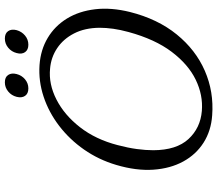

<svg xmlns="http://www.w3.org/2000/svg" viewBox="-73 -827 915 809"><g transform="rotate(-90 384.5 -422.5)"><path d="M514.5 -713.5Q579 -709 629.2 -679Q679.5 -649 710.8 -598Q742 -547 750 -479.2Q758 -411.5 738.5 -332.5Q709 -215.5 644 -135.5Q579 -55.5 490.8 -17Q402.5 21.5 303 14Q238 9.5 188 -22.2Q138 -54 108.5 -108Q79 -162 74 -233.8Q69 -305.5 94 -390Q116 -464.5 158.8 -525.8Q201.5 -587 258.8 -630.8Q316 -674.5 381.5 -696.2Q447 -718 514.5 -713.5ZM321.5 -29.5Q388 -24 452.8 -55.2Q517.5 -86.5 570.5 -156.5Q623.5 -226.5 654 -338Q663.5 -372.5 667.8 -403Q672 -433.5 672 -460Q671.5 -522.5 648.2 -567.8Q625 -613 586.2 -639Q547.5 -665 500 -669Q435 -675.5 369.8 -642.2Q304.5 -609 253 -543Q201.5 -477 177.5 -384Q166 -340.5 161 -303.2Q156 -266 156 -234Q156.5 -136.5 203 -86Q249.5 -35.5 321.5 -29.5ZM416.5 -760.5Q394.5 -760.5 385 -774.5Q375.5 -788.5 381 -810Q386.5 -831.5 403.5 -845.5Q420.5 -859.5 442 -859.5Q464 -859.5 473.2 -845.5Q482.5 -831.5 477 -810Q471.5 -788.5 454.8 -774.5Q438 -760.5 416.5 -760.5ZM600.5 -760.5Q579 -760.5 569.2 -774.5Q559.5 -788.5 565.5 -810Q571 -831.5 588 -845.5Q605 -859.5 626.5 -859.5Q648.5 -859.5 658 -845.5Q667.5 -831.5 662 -810Q656 -788.5 639.2 -774.5Q622.5 -760.5 600.5 -760.5Z"/></g></svg>

Font: Fraunces 9pt S100 Light
Style: Italic
Weight: 300
Italic angle: -16°
Version: Version 1.000; ttfautohint (v1.8.3)